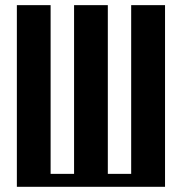

<svg xmlns="http://www.w3.org/2000/svg" viewBox="-20 -719 701 739"><path d="M44.9 0V-699.2H174.8V-49.8H265.1V-699.2H395V-49.8H484.9V-699.2H615.2V0Z"/></svg>

Font: Moniqa Black Paragraph
Style: Regular
Weight: 900
Designer: Rajesh Rajput
Foundry: Rajesh Rajput
Version: Version 1.000